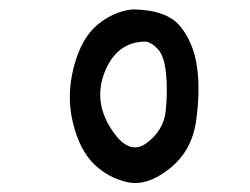

<svg xmlns="http://www.w3.org/2000/svg" viewBox="-20 -821 540 414"><path d="M265.6 -800.8Q339.8 -799.8 368.7 -764.2Q397.5 -728.5 404.8 -676.8Q412.1 -625 402.8 -560.1Q393.6 -495.1 345.2 -457Q296.9 -418.9 254.9 -428.2Q212.9 -437.5 182.1 -467.8Q151.4 -498 137.2 -556.6Q123 -615.2 139.2 -676.8Q155.3 -738.3 189.5 -767.1Q223.6 -795.9 265.6 -800.8ZM293 -731.4Q232.4 -730.5 206.5 -667.5Q180.7 -604.5 218.8 -544.4Q256.8 -484.4 294.9 -511.7Q333 -539.1 337.4 -582.5Q341.8 -626 337.9 -663.6Q334 -701.2 319.8 -715.8Q305.7 -730.5 293 -731.4Z"/></svg>

Font: JasonHandwriting2
Style: Regular
Weight: 400
Version: Version 1.05.10